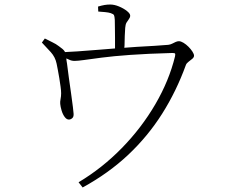

<svg xmlns="http://www.w3.org/2000/svg" viewBox="-20 -782 1040 848"><path d="M327 23Q431 -39 518 -128Q605 -217 666 -321.5Q727 -426 753 -533Q755 -543 753 -545.5Q751 -548 741 -548Q631 -545 555 -539.5Q479 -534 429.5 -527.5Q380 -521 351.5 -517Q323 -513 309 -513Q296 -513 284 -519Q279 -521 273 -524Q273 -517 276 -501Q279 -475 284 -439.5Q289 -404 294 -369Q299 -334 302 -309Q305 -284 305 -280Q306 -267 300 -261Q294 -255 286 -254Q275 -253 266 -265Q257 -277 252 -294Q247 -311 246 -323Q245 -332 247.5 -344.5Q250 -357 250 -370Q250 -382 247.5 -399.5Q245 -417 242 -436.5Q239 -456 235.5 -473Q232 -490 230 -501Q224 -530 204.5 -551.5Q185 -573 165 -594L178 -612Q197 -602 212 -595Q227 -588 240 -578Q259 -565 265 -556Q266 -554 267 -552Q290 -553 321 -555Q364 -558 413 -562Q452 -565 488 -568V-615Q488 -639 487.5 -661Q487 -683 487 -694Q486 -710 483.5 -715Q481 -720 469 -724Q460 -727 444.5 -728.5Q429 -730 414 -731L413 -753Q430 -758 442 -760Q454 -762 467 -762Q485 -762 505.5 -753.5Q526 -745 540.5 -733.5Q555 -722 555 -713Q555 -705 549.5 -698Q544 -691 539 -682.5Q534 -674 533 -659Q532 -644 531 -622.5Q530 -601 530 -581Q529 -575 529 -571Q555 -573 583 -575Q624 -577 661.5 -579.5Q699 -582 723 -584Q732 -585 740 -589Q748 -593 755.5 -596.5Q763 -600 770 -600Q779 -600 790.5 -593Q802 -586 812.5 -575.5Q823 -565 830 -554Q837 -543 837 -536Q837 -529 829.5 -522.5Q822 -516 813 -509.5Q804 -503 801 -495Q759 -379 696 -279.5Q633 -180 546.5 -98.5Q460 -17 345 46Z"/></svg>

Font: Noto Serif HK ExtraLight ExtraLight
Style: Regular
Weight: 250
Version: Version 2.003-H1;hotconv 1.1.1;makeotfexe 2.6.0